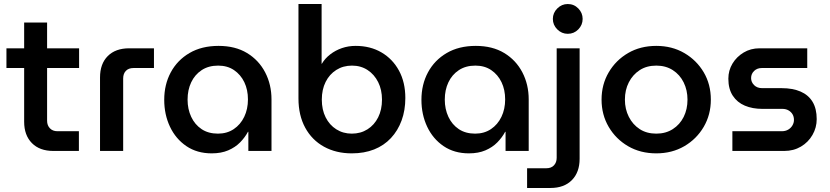

<svg xmlns="http://www.w3.org/2000/svg" viewBox="-20 -750 4123 954"><path d="M245 0Q177 0 138.5 -39Q100 -78 100 -145V-638H214V-150Q214 -127 228 -112.5Q242 -98 265 -98H372V0ZM12 -412V-510H373V-412Z M477 0V-365Q477 -433 515.5 -471.5Q554 -510 622 -510H745V-412H643Q619 -412 605.5 -398Q592 -384 592 -360V0Z M1032 12Q959 12 906 -24Q853 -60 824.5 -120.5Q796 -181 796 -254Q796 -330 828.5 -390.5Q861 -451 921.5 -486.5Q982 -522 1066 -522Q1149 -522 1207.5 -486.5Q1266 -451 1297.5 -390.5Q1329 -330 1329 -256V0H1214V-95H1212Q1197 -67 1173 -42.5Q1149 -18 1114 -3Q1079 12 1032 12ZM1063 -86Q1108 -86 1141.5 -108.5Q1175 -131 1193.5 -169.5Q1212 -208 1212 -256Q1212 -304 1194 -341.5Q1176 -379 1143 -401.5Q1110 -424 1064 -424Q1016 -424 982 -401.5Q948 -379 930 -341Q912 -303 912 -255Q912 -208 930 -169.5Q948 -131 981.5 -108.5Q1015 -86 1063 -86Z M1728 12Q1650 12 1590 -21Q1530 -54 1496.5 -115.5Q1463 -177 1463 -261V-730H1578V-433H1579Q1595 -460 1621 -480Q1647 -500 1679 -511Q1711 -522 1747 -522Q1820 -522 1875.5 -489.5Q1931 -457 1962.5 -399Q1994 -341 1994 -263Q1994 -202 1975.5 -151.5Q1957 -101 1922.5 -64Q1888 -27 1839 -7.5Q1790 12 1728 12ZM1728 -86Q1772 -86 1806 -107.5Q1840 -129 1859 -167Q1878 -205 1878 -255Q1878 -304 1859 -342Q1840 -380 1806.5 -402Q1773 -424 1729 -424Q1685 -424 1651 -402.5Q1617 -381 1598 -343Q1579 -305 1579 -255Q1579 -205 1598 -167Q1617 -129 1651 -107.5Q1685 -86 1728 -86Z M2310 12Q2237 12 2184 -24Q2131 -60 2102.5 -120.5Q2074 -181 2074 -254Q2074 -330 2106.5 -390.5Q2139 -451 2199.5 -486.5Q2260 -522 2344 -522Q2427 -522 2485.5 -486.5Q2544 -451 2575.5 -390.5Q2607 -330 2607 -256V0H2492V-95H2490Q2475 -67 2451 -42.5Q2427 -18 2392 -3Q2357 12 2310 12ZM2341 -86Q2386 -86 2419.5 -108.5Q2453 -131 2471.5 -169.5Q2490 -208 2490 -256Q2490 -304 2472 -341.5Q2454 -379 2421 -401.5Q2388 -424 2342 -424Q2294 -424 2260 -401.5Q2226 -379 2208 -341Q2190 -303 2190 -255Q2190 -208 2208 -169.5Q2226 -131 2259.5 -108.5Q2293 -86 2341 -86Z M2599 184V86H2695Q2719 86 2732.5 71.5Q2746 57 2746 34V-510H2860V39Q2860 106 2821.5 145Q2783 184 2715 184ZM2801 -582Q2771 -582 2749 -604Q2727 -626 2727 -656Q2727 -686 2749 -708Q2771 -730 2801 -730Q2832 -730 2853.5 -708Q2875 -686 2875 -656Q2875 -626 2853.5 -604Q2832 -582 2801 -582Z M3241 12Q3162 12 3101 -23.5Q3040 -59 3004.5 -119.5Q2969 -180 2969 -255Q2969 -330 3004.5 -390.5Q3040 -451 3101 -486.5Q3162 -522 3241 -522Q3319 -522 3380 -486.5Q3441 -451 3476.5 -391Q3512 -331 3512 -255Q3512 -180 3476.5 -119.5Q3441 -59 3380 -23.5Q3319 12 3241 12ZM3241 -86Q3288 -86 3323 -108.5Q3358 -131 3377 -169Q3396 -207 3396 -255Q3396 -302 3377 -340.5Q3358 -379 3323 -401.5Q3288 -424 3241 -424Q3193 -424 3158.5 -401.5Q3124 -379 3104.5 -341Q3085 -303 3085 -255Q3085 -208 3104.5 -169.5Q3124 -131 3158.5 -108.5Q3193 -86 3241 -86Z M3619 0V-98H3865Q3883 -98 3896.5 -106Q3910 -114 3917.5 -127Q3925 -140 3925 -154Q3925 -170 3918 -182Q3911 -194 3898 -201.5Q3885 -209 3868 -209H3768Q3719 -209 3681 -225Q3643 -241 3621 -274.5Q3599 -308 3599 -359Q3599 -400 3619.5 -434Q3640 -468 3675 -489Q3710 -510 3754 -510H3991V-412H3765Q3742 -412 3727 -397.5Q3712 -383 3712 -362Q3712 -342 3727 -327Q3742 -312 3767 -312H3864Q3919 -312 3958 -295Q3997 -278 4017.5 -244Q4038 -210 4038 -158Q4038 -116 4017 -79.5Q3996 -43 3959.5 -21.5Q3923 0 3877 0Z"/></svg>

Font: MuseoModerno Thin Medium
Style: Regular
Weight: 500
Version: Version 1.003